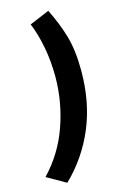

<svg xmlns="http://www.w3.org/2000/svg" viewBox="-181 -869 718 1135"><g transform="rotate(-15 178.0 -301.5)"><path d="M177 -421Q177 -517 160 -604.5Q143 -692 116 -756L237 -807Q282 -718 308 -629Q334 -540 334 -415Q334 -223 269 -68Q204 87 83 204L-33 138Q74 26 125.5 -121Q177 -268 177 -421Z"/></g></svg>

Font: Nebula Sans Black
Style: Regular
Weight: 900
Italic angle: -9°
Designer: Paul D. Hunt for Adobe (as Source Sans)
Foundry: Nebula Entertainment & Broadcasting LLC
Version: Version 1.010